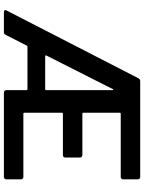

<svg xmlns="http://www.w3.org/2000/svg" viewBox="103 -843 740 986"><g transform="rotate(90 473.0 -350.0)"><path d="M901 -612Q901 -607 897.5 -603.5Q894 -600 889 -600H564Q559 -600 559 -595V-408Q559 -403 564 -403H777Q782 -403 785.5 -399.5Q789 -396 789 -391V-315Q789 -310 785.5 -306.5Q782 -303 777 -303H564Q559 -303 559 -298V-105Q559 -100 564 -100H889Q894 -100 897.5 -96.5Q901 -93 901 -88V-12Q901 -7 897.5 -3.5Q894 0 889 0H455Q450 0 446.5 -3.5Q443 -7 443 -12V-116Q443 -121 438 -121H220Q215 -121 214 -117L159 -9Q155 0 145 0H43Q36 0 34 -2.5Q32 -5 32 -7Q32 -10 34 -14L382 -691Q387 -700 396 -700H889Q894 -700 897.5 -696.5Q901 -693 901 -688ZM265 -218Q265 -217 265 -215Q265 -214 265.5 -213Q266 -212 269 -212H438Q443 -212 443 -217V-557Q443 -561 441.5 -561.5Q440 -562 440 -562Q438 -562 437 -558Z"/></g></svg>

Font: LinhAnh SemBd
Style: Regular
Weight: 600
Monospace: yes
Designer: Jeremy Tribby
Foundry: Tribby Type
Version: Version 1.408